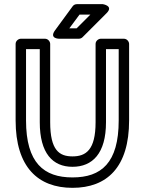

<svg xmlns="http://www.w3.org/2000/svg" viewBox="-20 -865 695 922"><path d="M105 -287V-629H171V-278C171 -129 233 -64 328 -64C424 -64 489 -128 489 -278V-629H550V-287C550 -82 466 -13 328 -13C191 -13 105 -82 105 -287ZM55 -287C55 -62 163 37 328 37C494 37 600 -62 600 -287V-654C600 -665 590 -679 575 -679H464C453 -679 439 -669 439 -654V-278C439 -144 392 -114 328 -114C265 -114 221 -143 221 -278V-654C221 -665 211 -679 196 -679H80C69 -679 55 -669 55 -654ZM414 -795 348 -729H313L362 -795ZM492 -802C527 -837 474 -845 474 -845H349C342 -845 334 -842 329 -835L244 -719C215 -679 264 -679 264 -679H358C364 -679 371 -681 376 -686Z"/></svg>

Font: Falling Sky
Style: Ou
Weight: 400
Designer: Paul D. Hunt
Foundry: Adobe Systems Incorporated
Version: Version 1.02